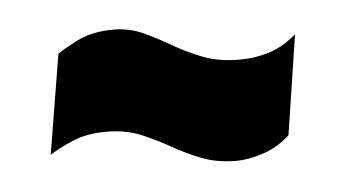

<svg xmlns="http://www.w3.org/2000/svg" viewBox="-32 -485 595 338"><g transform="rotate(-5 266.0 -316.5)"><path d="M469 -229Q449 -210 422.5 -201Q396 -192 374 -192Q340 -192 313 -202.5Q286 -213 261.5 -227Q237 -241 210.5 -252Q184 -263 149 -263Q115 -263 89.5 -252Q64 -241 49 -231L78 -407Q84 -412 111.5 -426.5Q139 -441 178 -441Q206 -441 230 -430Q254 -419 278 -405Q302 -391 330 -380Q358 -369 395 -369Q423 -369 448 -377Q473 -385 496 -405Z"/></g></svg>

Font: Georama Black
Style: Italic
Weight: 900
Italic angle: -9°
Designer: Jean-Baptiste Levee
Foundry: Production Type
Version: Version 1.000